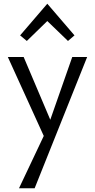

<svg xmlns="http://www.w3.org/2000/svg" viewBox="-20 -722 509 1031"><path d="M234 -609 124 -502 88 -532 234 -702 380 -532 345 -502ZM368 -416H448L166 289H82L215 8L22 -416H107L250 -79Z"/></svg>

Font: EauTest Medium
Style: Regular
Weight: 500
Designer: Christian Thalmann (Catharsis Fonts)
Version: Version 0.001;PS 000.001;hotconv 1.0.88;makeotf.lib2.5.64775